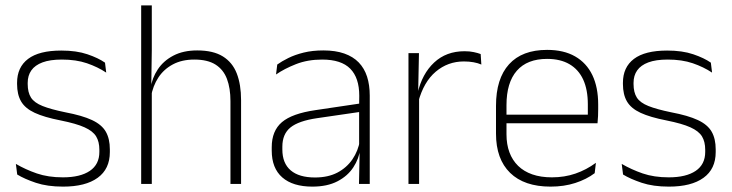

<svg xmlns="http://www.w3.org/2000/svg" viewBox="-20 -684 2722 714"><path d="M214.5 10Q156 10 113.5 -4.2Q71 -18.5 44 -35L39 -74.5Q75 -53.5 117 -39Q159 -24.5 214 -24.5Q278.5 -24.5 314 -48.5Q349.5 -72.5 349.5 -119V-127Q349.5 -157 337.5 -176.8Q325.5 -196.5 294.5 -210.5Q263.5 -224.5 206 -236Q144.5 -248 109 -264.5Q73.5 -281 58.5 -306.8Q43.5 -332.5 43.5 -371.5V-376Q43.5 -434 84.5 -465Q125.5 -496 208 -496Q264.5 -496 305 -482.2Q345.5 -468.5 370.5 -451L375 -414Q343.5 -435 303.2 -448.8Q263 -462.5 210 -462.5Q166 -462.5 138 -452Q110 -441.5 96.5 -422.2Q83 -403 83 -376V-371.5Q83 -340.5 95.2 -321.2Q107.5 -302 138.2 -289.8Q169 -277.5 222.5 -266.5Q286 -254.5 322.2 -237.5Q358.5 -220.5 373.5 -194.2Q388.5 -168 388.5 -128.5V-118.5Q388.5 -55.5 343.2 -22.8Q298 10 214.5 10Z M837 0V-308Q837 -356 824 -390.5Q811 -425 781.5 -443.8Q752 -462.5 702.5 -462.5Q656.5 -462.5 622.8 -444.5Q589 -426.5 568.8 -395.5Q548.5 -364.5 541.5 -324L528 -356H540Q545.5 -394 566.8 -426Q588 -458 624.8 -477.2Q661.5 -496.5 713.5 -496.5Q773 -496.5 808.8 -474.2Q844.5 -452 860.5 -410.8Q876.5 -369.5 876.5 -311.5V0ZM505 0V-664H544.5V-498.5L542.5 -359L544.5 -355V0Z M1315 0 1317.5 -125 1315.5 -131.5V-290L1316 -328Q1316 -394.5 1282.5 -428.5Q1249 -462.5 1178 -462.5Q1124 -462.5 1080.8 -445.5Q1037.5 -428.5 1006.5 -407L1011 -444Q1027.5 -456 1052.2 -468.2Q1077 -480.5 1109.5 -488.5Q1142 -496.5 1182.5 -496.5Q1227.5 -496.5 1260.2 -485Q1293 -473.5 1314 -451.8Q1335 -430 1345 -399Q1355 -368 1355 -328.5V0ZM1141.5 10Q1069 10 1029.8 -24.2Q990.5 -58.5 990.5 -124V-136.5Q990.5 -197.5 1028.5 -229.8Q1066.5 -262 1153.5 -274.5L1325 -300L1327 -269L1159 -244.5Q1090.5 -234.5 1060.2 -210Q1030 -185.5 1030 -138.5V-128Q1030 -77 1061 -50.5Q1092 -24 1151.5 -24Q1200 -24 1234.8 -42.2Q1269.5 -60.5 1290.8 -91.8Q1312 -123 1318.5 -162L1329 -131H1320Q1315 -94 1294 -61.8Q1273 -29.5 1235 -9.8Q1197 10 1141.5 10Z M1535.5 -305 1522.5 -334 1533 -337.5Q1549.5 -409.5 1594.5 -451.5Q1639.5 -493.5 1707.5 -493.5Q1727 -493.5 1742 -490.2Q1757 -487 1767.5 -483L1770 -444Q1757.5 -449.5 1741 -452.5Q1724.5 -455.5 1705 -455.5Q1645.5 -455.5 1600.5 -417.5Q1555.5 -379.5 1535.5 -305ZM1499 0V-486.5H1538L1535 -338L1538.5 -334.5V0Z M2027.5 10Q1929.5 10 1877 -41.2Q1824.5 -92.5 1824.5 -187V-290.5Q1824.5 -391.5 1873 -445Q1921.5 -498.5 2014.5 -498.5Q2076.5 -498.5 2118.8 -474.2Q2161 -450 2182.8 -404.8Q2204.5 -359.5 2204.5 -295.5V-278Q2204.5 -265.5 2204 -252.8Q2203.5 -240 2202 -225.5H2165.5Q2166 -245.5 2166 -263.2Q2166 -281 2166 -296Q2166 -350.5 2148.8 -388Q2131.5 -425.5 2097.8 -445.2Q2064 -465 2014.5 -465Q1940.5 -465 1902 -421Q1863.5 -377 1863.5 -293V-245V-239V-184.5Q1863.5 -147 1874.5 -117.5Q1885.5 -88 1906.8 -67.2Q1928 -46.5 1959.5 -35.5Q1991 -24.5 2032.5 -24.5Q2079.5 -24.5 2120 -38.5Q2160.5 -52.5 2196 -78.5L2191.5 -40Q2161 -17 2119.2 -3.5Q2077.5 10 2027.5 10ZM1844.5 -225.5V-257.5H2192V-225.5Z M2467.5 10Q2409 10 2366.5 -4.2Q2324 -18.5 2297 -35L2292 -74.5Q2328 -53.5 2370 -39Q2412 -24.5 2467 -24.5Q2531.5 -24.5 2567 -48.5Q2602.5 -72.5 2602.5 -119V-127Q2602.5 -157 2590.5 -176.8Q2578.5 -196.5 2547.5 -210.5Q2516.5 -224.5 2459 -236Q2397.5 -248 2362 -264.5Q2326.5 -281 2311.5 -306.8Q2296.5 -332.5 2296.5 -371.5V-376Q2296.5 -434 2337.5 -465Q2378.5 -496 2461 -496Q2517.5 -496 2558 -482.2Q2598.5 -468.5 2623.5 -451L2628 -414Q2596.5 -435 2556.2 -448.8Q2516 -462.5 2463 -462.5Q2419 -462.5 2391 -452Q2363 -441.5 2349.5 -422.2Q2336 -403 2336 -376V-371.5Q2336 -340.5 2348.2 -321.2Q2360.5 -302 2391.2 -289.8Q2422 -277.5 2475.5 -266.5Q2539 -254.5 2575.2 -237.5Q2611.5 -220.5 2626.5 -194.2Q2641.5 -168 2641.5 -128.5V-118.5Q2641.5 -55.5 2596.2 -22.8Q2551 10 2467.5 10Z"/></svg>

Font: Anek Gurmukhi Medium ExtraLight
Style: Regular
Weight: 250
Version: Version 1.003